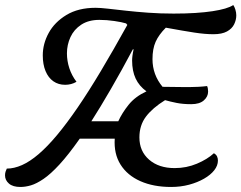

<svg xmlns="http://www.w3.org/2000/svg" viewBox="-102 -721 959 763"><path d="M-21 22Q-51 22 -66.5 8.5Q-82 -5 -82 -24Q-82 -32 -80 -38.5Q-78 -45 -75 -51Q-46 -51 -14.5 -65Q17 -79 51.5 -108.5Q86 -138 124.5 -184Q163 -230 206.5 -293.5Q250 -357 299 -439Q348 -521 404 -622L399 -628Q383 -633 352.5 -637.5Q322 -642 293 -642Q250 -642 221 -623Q192 -604 178 -573.5Q164 -543 164 -509Q164 -479 173.5 -450Q183 -421 202 -396Q192 -390 180.5 -387Q169 -384 157 -384Q130 -384 110 -398Q90 -412 79 -438.5Q68 -465 68 -501Q68 -547 91.5 -590Q115 -633 162 -661.5Q209 -690 278 -690Q296 -690 327 -686.5Q358 -683 398.5 -678.5Q439 -674 487 -670.5Q535 -667 588 -667Q636 -667 674.5 -669.5Q713 -672 742.5 -676.5Q772 -681 792.5 -687Q813 -693 825 -701Q830 -694 833.5 -682.5Q837 -671 837 -660Q837 -642 828.5 -624.5Q820 -607 800 -596Q780 -585 746 -585Q713 -585 670.5 -591.5Q628 -598 557 -611Q529 -583 516.5 -555Q504 -527 504 -486Q504 -455 514 -427.5Q524 -400 544 -376L628 -375Q637 -375 652.5 -375Q668 -375 686.5 -376Q705 -377 721 -379Q723 -375 724 -369Q725 -363 725 -357Q725 -337 708 -322Q691 -307 658 -307Q625 -307 600 -312Q575 -317 554 -323Q504 -292 478 -257.5Q452 -223 452 -175Q452 -120 490.5 -86.5Q529 -53 592 -53Q639 -53 680.5 -70.5Q722 -88 748 -112Q757 -107 760.5 -99.5Q764 -92 764 -83Q764 -63 749.5 -44.5Q735 -26 709 -11Q683 4 649.5 13Q616 22 578 22Q508 22 456 -1Q404 -24 377 -67Q350 -110 354 -170H215Q170 -106 134.5 -67.5Q99 -29 71 -10Q43 9 21 15.5Q-1 22 -21 22ZM261 -239H368Q383 -272 409 -304.5Q435 -337 480 -358Q451 -379 437 -409Q423 -439 423 -481Q423 -489 424.5 -500.5Q426 -512 429 -525H426Q382 -442 338.5 -367Q295 -292 261 -239Z"/></svg>

Font: Sansita Swashed Light Light
Style: Regular
Weight: 300
Version: Version 1.003